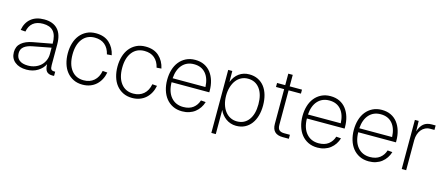

<svg xmlns="http://www.w3.org/2000/svg" viewBox="-51 -1253 4644 2001"><g transform="rotate(15 2271.0 -252.0)"><path d="M222 12Q143 12 96 -26.5Q49 -65 49 -131Q49 -194 92.5 -231Q136 -268 212 -282L417 -320Q417 -412 380 -453.5Q343 -495 268 -495Q200 -495 160.5 -462.5Q121 -430 110 -369L58 -373Q72 -453 126 -497.5Q180 -542 268 -542Q364 -542 414.5 -487.5Q465 -433 465 -326V-102Q465 -67 475 -56Q485 -45 507 -45H518V0Q513 1 508 1Q503 1 498 1Q460 1 439 -19.5Q418 -40 416 -99Q394 -52 342.5 -20Q291 12 222 12ZM226 -33Q268 -33 303.5 -46.5Q339 -60 364 -83.5Q389 -107 403 -139.5Q417 -172 417 -209V-277L223 -240Q163 -229 131.5 -203.5Q100 -178 100 -135Q100 -85 132.5 -59Q165 -33 226 -33Z M826 12Q770 12 727 -9.5Q684 -31 654.5 -68Q625 -105 610 -156Q595 -207 595 -265Q595 -324 610 -374.5Q625 -425 654.5 -462Q684 -499 727 -520.5Q770 -542 826 -542Q917 -542 971.5 -492.5Q1026 -443 1043 -363L992 -359Q977 -424 935 -459.5Q893 -495 826 -495Q742 -495 694 -433.5Q646 -372 646 -265Q646 -158 694 -96.5Q742 -35 826 -35Q893 -35 937 -73Q981 -111 994 -181L1045 -177Q1037 -135 1018.5 -100.5Q1000 -66 972.5 -41Q945 -16 908 -2Q871 12 826 12Z M1362 12Q1306 12 1263 -9.5Q1220 -31 1190.5 -68Q1161 -105 1146 -156Q1131 -207 1131 -265Q1131 -324 1146 -374.5Q1161 -425 1190.5 -462Q1220 -499 1263 -520.5Q1306 -542 1362 -542Q1453 -542 1507.5 -492.5Q1562 -443 1579 -363L1528 -359Q1513 -424 1471 -459.5Q1429 -495 1362 -495Q1278 -495 1230 -433.5Q1182 -372 1182 -265Q1182 -158 1230 -96.5Q1278 -35 1362 -35Q1429 -35 1473 -73Q1517 -111 1530 -181L1581 -177Q1573 -135 1554.5 -100.5Q1536 -66 1508.5 -41Q1481 -16 1444 -2Q1407 12 1362 12Z M1901 12Q1844 12 1800.5 -9.5Q1757 -31 1727.5 -68Q1698 -105 1682.5 -156Q1667 -207 1667 -265Q1667 -324 1682 -374.5Q1697 -425 1726.5 -462Q1756 -499 1799 -520.5Q1842 -542 1897 -542Q1953 -542 1995.5 -521.5Q2038 -501 2066.5 -464Q2095 -427 2110 -377.5Q2125 -328 2125 -269V-253H1718Q1720 -149 1769.5 -92Q1819 -35 1901 -35Q1966 -35 2006.5 -66Q2047 -97 2063 -149L2115 -145Q2105 -111 2085.5 -82Q2066 -53 2039 -32Q2012 -11 1977 0.5Q1942 12 1901 12ZM2072 -296Q2068 -390 2022.5 -442.5Q1977 -495 1897 -495Q1820 -495 1772.5 -443Q1725 -391 1718 -296Z M2255 150V-530H2299L2300 -411Q2324 -474 2371 -508Q2418 -542 2481 -542Q2534 -542 2575.5 -521.5Q2617 -501 2645 -464.5Q2673 -428 2687.5 -377Q2702 -326 2702 -265Q2702 -204 2687.5 -153.5Q2673 -103 2645 -66Q2617 -29 2576.5 -8.5Q2536 12 2483 12Q2452 12 2423.5 2.5Q2395 -7 2372 -24Q2349 -41 2331 -63.5Q2313 -86 2303 -111V150ZM2480 -35Q2560 -35 2606 -96Q2652 -157 2652 -265Q2652 -373 2605.5 -434Q2559 -495 2479 -495Q2440 -495 2407.5 -478.5Q2375 -462 2352 -431.5Q2329 -401 2316 -358.5Q2303 -316 2303 -265Q2303 -214 2316 -171.5Q2329 -129 2352.5 -98.5Q2376 -68 2408.5 -51.5Q2441 -35 2480 -35Z M2985 0Q2870 0 2870 -112V-487H2782V-530H2870V-654H2918V-530H3051V-487H2918V-114Q2918 -75 2936 -59Q2954 -43 2989 -43H3051V0Z M3361 12Q3304 12 3260.5 -9.5Q3217 -31 3187.5 -68Q3158 -105 3142.5 -156Q3127 -207 3127 -265Q3127 -324 3142 -374.5Q3157 -425 3186.5 -462Q3216 -499 3259 -520.5Q3302 -542 3357 -542Q3413 -542 3455.5 -521.5Q3498 -501 3526.5 -464Q3555 -427 3570 -377.5Q3585 -328 3585 -269V-253H3178Q3180 -149 3229.5 -92Q3279 -35 3361 -35Q3426 -35 3466.5 -66Q3507 -97 3523 -149L3575 -145Q3565 -111 3545.5 -82Q3526 -53 3499 -32Q3472 -11 3437 0.5Q3402 12 3361 12ZM3532 -296Q3528 -390 3482.5 -442.5Q3437 -495 3357 -495Q3280 -495 3232.5 -443Q3185 -391 3178 -296Z M3915 12Q3858 12 3814.5 -9.5Q3771 -31 3741.5 -68Q3712 -105 3696.5 -156Q3681 -207 3681 -265Q3681 -324 3696 -374.5Q3711 -425 3740.5 -462Q3770 -499 3813 -520.5Q3856 -542 3911 -542Q3967 -542 4009.5 -521.5Q4052 -501 4080.5 -464Q4109 -427 4124 -377.5Q4139 -328 4139 -269V-253H3732Q3734 -149 3783.5 -92Q3833 -35 3915 -35Q3980 -35 4020.5 -66Q4061 -97 4077 -149L4129 -145Q4119 -111 4099.5 -82Q4080 -53 4053 -32Q4026 -11 3991 0.5Q3956 12 3915 12ZM4086 -296Q4082 -390 4036.5 -442.5Q3991 -495 3911 -495Q3834 -495 3786.5 -443Q3739 -391 3732 -296Z M4269 0V-530H4310L4313 -418Q4331 -475 4364 -502.5Q4397 -530 4452 -530H4493V-482H4447Q4418 -482 4394 -470Q4370 -458 4353 -437Q4336 -416 4326.5 -387Q4317 -358 4317 -325V0Z"/></g></svg>

Font: Geist ExtLt
Style: Regular
Weight: 400
Designer: Basement.studio, Andrés Briganti, Mateo Zaragoza
Foundry: Basement.studio, Vercel, Andrés Briganti, Guido Ferreyra, Mateo Zaragoza
Version: Version 1.401